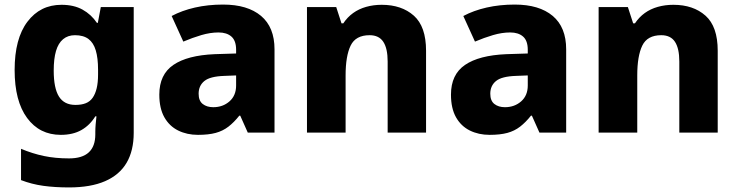

<svg xmlns="http://www.w3.org/2000/svg" viewBox="-20 -580 3230 840"><path d="M249 -559Q303 -559 341 -538Q379 -517 404 -480H408L421 -549H565V1Q565 79 534 132Q503 185 440 212.5Q377 240 282 240Q220 240 169.5 233Q119 226 72 208V71Q122 92 172 102.5Q222 113 282 113Q340 113 368.5 86.5Q397 60 397 8V-3Q397 -18 398.5 -36Q400 -54 402 -71H397Q373 -32 336 -11Q299 10 246 10Q153 10 98.5 -64Q44 -138 44 -274Q44 -411 100 -485Q156 -559 249 -559ZM308 -426Q277 -426 256 -408.5Q235 -391 225 -357Q215 -323 215 -271Q215 -194 238 -157.5Q261 -121 310 -121Q337 -121 355.5 -128.5Q374 -136 385.5 -152.5Q397 -169 403 -194Q409 -219 409 -254V-275Q409 -326 399 -359.5Q389 -393 367 -409.5Q345 -426 308 -426Z M956 -560Q1063 -560 1122 -510.5Q1181 -461 1181 -364V0H1064L1031 -74H1027Q1004 -45 979.5 -26Q955 -7 923.5 1.5Q892 10 846 10Q798 10 759.5 -9Q721 -28 699 -67Q677 -106 677 -166Q677 -254 738.5 -296Q800 -338 919 -343L1013 -346V-362Q1013 -402 992.5 -420Q972 -438 936 -438Q900 -438 861 -426.5Q822 -415 782 -398L731 -510Q776 -534 833 -547Q890 -560 956 -560ZM962 -248Q899 -246 874 -225.5Q849 -205 849 -170Q849 -139 867 -125Q885 -111 913 -111Q955 -111 984 -136.5Q1013 -162 1013 -206V-250Z M1650 -559Q1737 -559 1790.5 -511.5Q1844 -464 1844 -358V0H1676V-311Q1676 -368 1657 -397Q1638 -426 1597 -426Q1536 -426 1514 -380.5Q1492 -335 1492 -250V0H1323V-549H1451L1474 -478H1482Q1500 -505 1525 -523Q1550 -541 1582 -550Q1614 -559 1650 -559Z M2232 -560Q2339 -560 2398 -510.5Q2457 -461 2457 -364V0H2340L2307 -74H2303Q2280 -45 2255.5 -26Q2231 -7 2199.5 1.5Q2168 10 2122 10Q2074 10 2035.5 -9Q1997 -28 1975 -67Q1953 -106 1953 -166Q1953 -254 2014.5 -296Q2076 -338 2195 -343L2289 -346V-362Q2289 -402 2268.5 -420Q2248 -438 2212 -438Q2176 -438 2137 -426.5Q2098 -415 2058 -398L2007 -510Q2052 -534 2109 -547Q2166 -560 2232 -560ZM2238 -248Q2175 -246 2150 -225.5Q2125 -205 2125 -170Q2125 -139 2143 -125Q2161 -111 2189 -111Q2231 -111 2260 -136.5Q2289 -162 2289 -206V-250Z M2926 -559Q3013 -559 3066.5 -511.5Q3120 -464 3120 -358V0H2952V-311Q2952 -368 2933 -397Q2914 -426 2873 -426Q2812 -426 2790 -380.5Q2768 -335 2768 -250V0H2599V-549H2727L2750 -478H2758Q2776 -505 2801 -523Q2826 -541 2858 -550Q2890 -559 2926 -559Z"/></svg>

Font: Noto Sans Devanagari ExtraBold
Style: Regular
Weight: 800
Version: Version 2.003